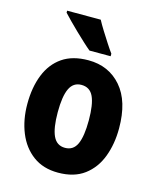

<svg xmlns="http://www.w3.org/2000/svg" viewBox="-116 -847 769 938"><g transform="rotate(15 268.5 -378.0)"><path d="M500 -276Q500 -197 475.5 -132Q451 -67 399.5 -28.5Q348 10 267 10Q192 10 140.5 -28Q89 -66 62.5 -131Q36 -196 36 -276Q36 -360 61.5 -424Q87 -488 138.5 -523.5Q190 -559 270 -559Q373 -559 436.5 -486Q500 -413 500 -276ZM190 -275Q190 -195 208.5 -155.5Q227 -116 269 -116Q311 -116 329 -155.5Q347 -195 347 -276Q347 -356 329 -395Q311 -434 268 -434Q227 -434 208.5 -395Q190 -356 190 -275ZM276 -766Q287 -745 304.5 -717Q322 -689 339.5 -662Q357 -635 369 -619V-606H262Q247 -618 225.5 -638Q204 -658 181 -680Q158 -702 138 -722.5Q118 -743 106 -756V-766Z"/></g></svg>

Font: Noto Sans Kannada Condensed ExtraBold
Style: Regular
Weight: 800
Width: 3
Designer: Jelle Bosma - Monotype Design Team
Foundry: Monotype Imaging Inc.
Version: Version 2.005; ttfautohint (v1.8.4.7-5d5b)